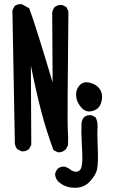

<svg xmlns="http://www.w3.org/2000/svg" viewBox="-20 -768 540 914"><path d="M321.3 125Q284.2 121.1 256.8 95.7Q244.1 82 242.2 62.5Q244.1 46.9 254.9 35.2Q268.6 23.4 290 25.4L309.6 35.2Q330.1 52.7 347.2 48.8Q364.3 44.9 368.2 25.4Q372.1 5.9 372.1 -14.2Q372.1 -34.2 369.1 -87.9Q366.2 -141.6 368.2 -182.6Q370.1 -198.2 379.9 -210Q393.6 -221.7 415 -219.7L434.6 -210Q446.3 -188.5 444.3 -161.1Q442.4 -133.8 445.3 -64Q448.2 5.9 442.4 36.1Q436.5 66.4 405.3 98.6Q374 130.9 321.3 125ZM254.9 -43 234.4 -53.7Q201.2 -143.6 176.8 -236.3Q152.3 -329.1 127 -456.1L128.9 -79.1L119.1 -59.6Q103.5 -44.9 82 -47.9L62.5 -57.6Q52.7 -69.3 50.8 -85L39.1 -718.8L48.8 -738.3Q62.5 -750 84 -748L119.1 -728.5Q148.4 -650.4 230.5 -376L228.5 -707Q230.5 -722.7 240.2 -734.4Q254.9 -746.1 276.4 -744.1L295.9 -734.4L305.7 -714.8Q299.8 -186.5 302.7 -150.4Q305.7 -114.3 303.7 -77.1L293.9 -57.6Q276.4 -41 254.9 -43ZM401.4 -237.3Q383.8 -239.3 371.1 -252Q358.4 -264.6 350.1 -281.7Q341.8 -298.8 342.3 -321.8Q342.8 -344.7 360.4 -363.3Q377.9 -381.8 408.7 -374Q439.5 -366.2 454.6 -344.7Q469.7 -323.2 464.8 -293Q460 -262.7 442.4 -250Q424.8 -237.3 401.4 -237.3Z"/></svg>

Font: JasonHandwriting4
Style: Regular
Weight: 400
Version: Version 1.01.21